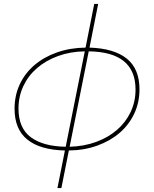

<svg xmlns="http://www.w3.org/2000/svg" viewBox="-20 -762 784 976"><path d="M459 -742H479L435 -520Q560 -516 624.5 -464Q689 -412 689 -308Q689 -241 662.5 -184.5Q636 -128 588.5 -87Q541 -46 475 -22Q409 2 330 3L292 194H272L310 3Q184 0 119 -52.5Q54 -105 54 -209Q54 -277 80.5 -333.5Q107 -390 155 -431Q203 -472 269.5 -495.5Q336 -519 415 -520ZM411 -501Q338 -500 276 -477.5Q214 -455 169 -416.5Q124 -378 99 -325Q74 -272 74 -210Q74 -111 136.5 -64.5Q199 -18 314 -16ZM334 -16Q407 -18 468.5 -40.5Q530 -63 574.5 -101.5Q619 -140 644 -192.5Q669 -245 669 -307Q669 -498 431 -501Z"/></svg>

Font: Argentum Sans Thin
Style: Italic
Weight: 100
Italic angle: -11°
Designer: Julieta Ulanovsky (font), Cristiano Sobral (main changes and remaster)
Foundry: Julieta Ulanovsky (font), Cristiano Sobral (main changes and remaster)
Version: Version 2.007;June 15, 2022;FontCreator 14.0.0.2814 64-bit; 